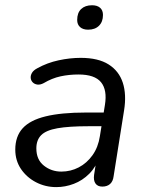

<svg xmlns="http://www.w3.org/2000/svg" viewBox="-20 -721 570 749"><path d="M199.4 8.9Q157 8.9 120.5 -10Q84.1 -28.9 61.8 -61.8Q39.6 -94.8 39.6 -137.3Q39.6 -188.8 68.3 -220.5Q97.1 -252.2 158.1 -267.1Q219.1 -282 314.6 -282H395.1L386.8 -228.6H325.9Q248.9 -228.6 204.3 -220.7Q159.8 -212.9 140.8 -193.9Q121.8 -174.9 121.8 -142.1Q121.8 -98.1 151.2 -74.9Q180.5 -51.6 219.3 -51.6Q255.5 -51.6 287.1 -68Q318.7 -84.4 340.9 -115.5Q363.1 -146.6 369.7 -190.1L389.3 -311.7Q398.8 -369.8 374.2 -400.1Q349.6 -430.4 286.2 -430.4Q249.5 -430.4 216.1 -423.2Q182.7 -415.9 150.2 -396.6Q137.1 -389.7 126 -391.1Q115 -392.5 107.9 -399.5Q100.8 -406.6 99.8 -416.6Q98.8 -426.6 104.8 -436.9Q110.9 -447.2 126 -455Q164.3 -476.2 208.5 -485.7Q252.6 -495.3 294.8 -495.3Q363.2 -495.3 403.6 -469.7Q444.1 -444.2 459.1 -398.2Q474 -352.1 464 -290.3L423.2 -33.3Q420.8 -13.5 409.4 -3.3Q398 6.9 379 6.9Q361.1 6.9 352.6 -5Q344.1 -16.9 347 -38.7L359.7 -119.8L368.3 -110.4Q354.8 -69.8 328.2 -43.2Q301.7 -16.7 268 -3.9Q234.4 8.9 199.4 8.9ZM323.8 -605.2Q303.7 -605.2 292.4 -615.3Q281.1 -625.4 281.1 -643.1Q281.1 -671.1 296.6 -685.8Q312.1 -700.5 339 -700.5Q359.2 -700.5 370.4 -690.7Q381.7 -680.9 381.7 -662.6Q381.7 -636.1 366.3 -620.7Q350.8 -605.2 323.8 -605.2Z"/></svg>

Font: Nunito ExtraLight
Style: Italic
Weight: 200
Italic angle: -9°
Designer: Vernon Adams
Foundry: Vernon Adams
Version: Version 3.602